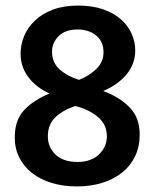

<svg xmlns="http://www.w3.org/2000/svg" viewBox="-20 -660 555 690"><path d="M261 -640Q312 -640 350.5 -626.5Q389 -613 414.5 -590.5Q440 -568 453 -539Q466 -510 466 -479Q466 -431 435.5 -393.5Q405 -356 351 -333Q410 -311 446 -274Q482 -237 482 -177Q482 -133 465.5 -98.5Q449 -64 419 -40Q389 -16 347.5 -3Q306 10 256 10Q207 10 166 -2.5Q125 -15 95.5 -38Q66 -61 49.5 -93.5Q33 -126 33 -166Q33 -228 66.5 -264Q100 -300 158 -324Q111 -345 82.5 -382Q54 -419 54 -467Q54 -500 67 -531Q80 -562 106 -586.5Q132 -611 170.5 -625.5Q209 -640 261 -640ZM167 -475Q167 -434 195.5 -409.5Q224 -385 264 -373Q300 -387 326 -412Q352 -437 352 -472Q352 -511 325.5 -532.5Q299 -554 259 -554Q214 -554 190.5 -530Q167 -506 167 -475ZM251 -279Q207 -265 179.5 -239Q152 -213 152 -170Q152 -131 179.5 -104.5Q207 -78 259 -78Q307 -78 335.5 -105Q364 -132 364 -170Q364 -213 331.5 -240Q299 -267 251 -279Z"/></svg>

Font: Ek Mukta SemiBold
Style: Regular
Weight: 600
Designer: Girish Dalvi and Yashodeep Gholap
Foundry: Ek Type
Version: Version 2.538;PS 1.002;hotconv 16.6.51;makeotf.lib2.5.65220;